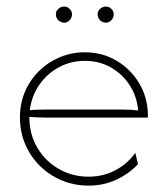

<svg xmlns="http://www.w3.org/2000/svg" viewBox="-20 -566 519 594"><path d="M254.2 8.3Q210.4 8.3 171.9 -7.6Q133.3 -23.6 104.2 -52.1Q75 -80.6 58.3 -119.1Q41.7 -157.6 41.7 -202.8Q41.7 -245.8 57.3 -282.3Q72.9 -318.8 100.7 -346.2Q128.5 -373.6 164.9 -388.9Q201.4 -404.2 242.4 -404.2Q297.2 -404.2 341.3 -377.8Q385.4 -351.4 411.5 -306.9Q437.5 -262.5 437.5 -208.3V-202.1H125Q111.8 -202.1 98.3 -202.8Q84.7 -203.5 70.8 -204.2Q70.8 -150.7 95.5 -109Q120.1 -67.4 161.8 -43.4Q203.5 -19.4 254.2 -19.4Q299.3 -19.4 336.8 -39.2Q374.3 -59 398.6 -93.1L406.9 -58.3Q378.5 -27.8 339.2 -9.7Q300 8.3 254.2 8.3ZM72.2 -225Q85.4 -226.4 98.6 -226.7Q111.8 -227.1 125 -227.1H354.2Q372.2 -227.1 384.4 -226.4Q396.5 -225.7 407.6 -224.3Q403.5 -268.1 380.9 -302.8Q358.3 -337.5 322.6 -357.6Q286.8 -377.8 242.4 -377.8Q199.3 -377.8 162.5 -358Q125.7 -338.2 101.7 -303.8Q77.8 -269.4 72.2 -225ZM178.5 -495.8Q171.5 -495.8 165.6 -499.3Q159.7 -502.8 156.2 -508.7Q152.8 -514.6 152.8 -521.5Q152.8 -528.5 156.2 -533.7Q159.7 -538.9 165.6 -542.4Q171.5 -545.8 178.5 -545.8Q185.4 -545.8 190.6 -542.4Q195.8 -538.9 199.3 -533.7Q202.8 -528.5 202.8 -521.5Q202.8 -514.6 199.3 -508.7Q195.8 -502.8 190.6 -499.3Q185.4 -495.8 178.5 -495.8ZM307.6 -495.8Q300.7 -495.8 294.8 -499.3Q288.9 -502.8 285.4 -508.7Q281.9 -514.6 281.9 -521.5Q281.9 -528.5 285.4 -533.7Q288.9 -538.9 294.8 -542.4Q300.7 -545.8 307.6 -545.8Q314.6 -545.8 319.8 -542.4Q325 -538.9 328.5 -533.7Q331.9 -528.5 331.9 -521.5Q331.9 -514.6 328.5 -508.7Q325 -502.8 319.8 -499.3Q314.6 -495.8 307.6 -495.8Z"/></svg>

Font: Afacad Flux Thin
Style: Regular
Weight: 250
Designer: Kristian Moeller
Foundry: Dicotype
Version: Version 1.100